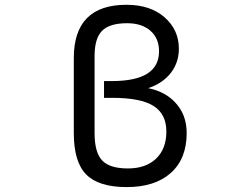

<svg xmlns="http://www.w3.org/2000/svg" viewBox="-20 -762 1040 794"><path d="M503.9 11.7Q388.7 11.7 336.9 -40Q285.2 -91.8 285.2 -211.9V-521.5Q285.2 -742.2 502.9 -742.2Q601.6 -742.2 660.6 -690.4Q719.7 -638.7 719.7 -560.5Q719.7 -497.1 678.7 -451.2Q644.5 -414.1 592.8 -397.5Q661.1 -383.8 703.1 -339.8Q752 -289.1 752 -211.9Q752 -105.5 686.5 -46.9Q621.1 11.7 503.9 11.7ZM371.1 -530.3V-211.9Q371.1 -131.8 402.3 -98.6Q433.6 -65.4 508.8 -65.4Q583 -65.4 625.5 -106Q668 -146.5 668 -218.3Q668 -290 615.2 -323.7Q562.5 -357.4 443.4 -357.4H410.2V-426.8H443.4Q637.7 -426.8 637.7 -549.8Q637.7 -603.5 602.1 -634.8Q566.4 -666 505.9 -666Q433.6 -666 402.3 -634.8Q371.1 -603.5 371.1 -530.3Z"/></svg>

Font: GenEi Gothic M Regular
Style: Regular
Weight: 400
Designer: o_tamon (Modified); [Source Han Sans]
Ryoko NISHIZUKA  (kana & ideographs); Paul D. Hunt (Latin, Greek & Cyrillic); Wenl
Version: Version 1.1a;Original Version 1.004